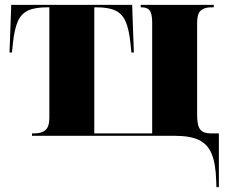

<svg xmlns="http://www.w3.org/2000/svg" viewBox="-20 -556 925 786"><path d="M865 183Q863 114 846.5 74Q830 34 794 17Q758 0 697 0H111V-10H123Q150 -10 166 -23.5Q182 -37 182 -74V-526H172Q122 -526 94 -512.5Q66 -499 52.5 -467.5Q39 -436 33 -380L29 -341H19L26 -536H521L528 -341H518L514 -380Q508 -436 494.5 -467.5Q481 -499 453 -512.5Q425 -526 376 -526H366V-10H603V-462Q603 -500 593 -513Q583 -526 560 -526H556V-536H855V-526H844Q817 -526 802 -513Q787 -500 787 -462V-84Q787 -41 800 -25.5Q813 -10 841 -10H876V210H866Z"/></svg>

Font: Noto Serif Display SemiCondensed Black
Style: Regular
Weight: 900
Width: 4
Designer: Monotype Design Team
Foundry: Monotype Imaging Inc.
Version: Version 2.009